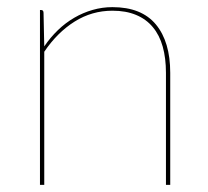

<svg xmlns="http://www.w3.org/2000/svg" viewBox="-20 -518 584 538"><path d="M104 -388Q121 -413 142.2 -433.5Q163.5 -454 188 -468.2Q212.5 -482.5 239.5 -490.2Q266.5 -498 295 -498Q376.5 -498 416.8 -449.5Q457 -401 457 -314V0H445V-314Q445 -355 436 -387.2Q427 -419.5 408.2 -442Q389.5 -464.5 361.2 -476.2Q333 -488 295 -488Q237.5 -488 189 -457.5Q140.5 -427 104 -373V0H92V-490H95Q102 -490 102 -482Z"/></svg>

Font: Lato 2
Style: Regular
Weight: 100
Designer: Lukasz Dziedzic with Adam Twardoch and Botio Nikoltchev
Foundry: tyPoland Lukasz Dziedzic
Version: Version 2.015; 2015-08-06; http://www.latofonts.com/